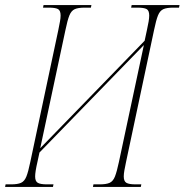

<svg xmlns="http://www.w3.org/2000/svg" viewBox="-42 -734 725 754"><path d="M-22 0 -20 -10H2Q27 -10 40.5 -16Q54 -22 61.5 -40.5Q69 -59 77 -98L187 -616Q191 -636 193.5 -649.5Q196 -663 196 -673Q196 -693 185.5 -698.5Q175 -704 150 -704H127L129 -714H317L315 -704H290Q265 -704 251.5 -698Q238 -692 230.5 -673.5Q223 -655 215 -616L116 -152L526 -574L535 -616Q544 -655 544 -673Q544 -693 533.5 -698.5Q523 -704 498 -704H473L475 -714H663L661 -704H638Q613 -704 599.5 -698Q586 -692 578.5 -673.5Q571 -655 563 -616L453 -98Q449 -79 446.5 -65Q444 -51 444 -41Q444 -22 454.5 -16Q465 -10 490 -10H513L511 0H323L325 -10H350Q375 -10 388.5 -16Q402 -22 409.5 -41Q417 -60 425 -98L523 -557L113 -135L105 -98Q96 -59 96 -41Q96 -22 106.5 -16Q117 -10 142 -10H168L166 0Z"/></svg>

Font: Noto Serif Display ExtraCondensed Thin
Style: Italic
Weight: 100
Width: 2
Italic angle: -12°
Designer: Monotype Design Team
Foundry: Monotype Imaging Inc.
Version: Version 2.009